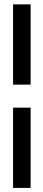

<svg xmlns="http://www.w3.org/2000/svg" viewBox="-20 -789 201 897"><path d="M123 88.9H41V-286.1H123ZM123 -393.6H41V-768.6H123Z"/></svg>

Font: BF_TEXT
Style: Regular
Weight: 400
Foundry: EA DICE
Version: Version 1.404